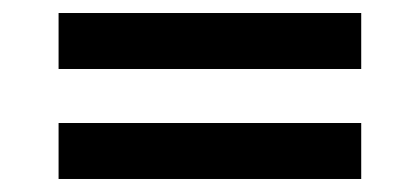

<svg xmlns="http://www.w3.org/2000/svg" viewBox="-20 -473 621 295"><path d="M70 -367H535V-453H70ZM70 -198H535V-284H70Z"/></svg>

Font: Fixel Display 20240404 Medium
Style: Italic
Weight: 500
Italic angle: -10°
Designer: AlfaBravo + MacPaw
Foundry: Kyrylo Tkachov, Marchela Mozhyna, Serhii Makarenko, Maria Weinstein, Zakhar Kryvoshyya
Version: Version 1.211;Glyphs 3.2 (3225)